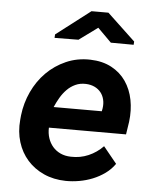

<svg xmlns="http://www.w3.org/2000/svg" viewBox="-54 -800 695 856"><g transform="rotate(5 293.5 -372.0)"><path d="M522 -635.7 521 -621.1 418.9 -621.6 357.4 -683.1 273.9 -622.1 167 -621.1 168 -636.7 320.8 -753.9H396.5ZM271.5 9.8Q217.3 8.8 173.6 -11Q129.9 -30.8 99.9 -64.7Q69.8 -98.6 55.7 -144.5Q41.5 -190.4 46.4 -244.1L48.3 -264.2Q54.7 -319.8 78.1 -370.1Q101.6 -420.4 138.9 -458Q176.3 -495.6 226.1 -517.6Q275.9 -539.6 334.5 -538.1Q389.6 -536.6 429.7 -515.1Q469.7 -493.7 494.4 -457.8Q519 -421.9 528.1 -375.5Q537.1 -329.1 530.8 -277.8L522 -220.2H176.8Q175.8 -194.8 183.1 -173.1Q190.4 -151.4 204.3 -135.3Q218.3 -119.1 238.8 -109.6Q259.3 -100.1 285.6 -99.6Q327.1 -98.1 364 -114Q400.9 -129.9 429.2 -159.2L489.3 -85.4Q471.7 -60.1 446.5 -42Q421.4 -23.9 392.3 -12.2Q363.3 -0.5 332 4.9Q300.8 10.3 271.5 9.8ZM324.7 -428.7Q298.3 -429.7 277.3 -419.9Q256.3 -410.2 240 -393.6Q223.6 -377 211.4 -356Q199.2 -335 189.9 -313.5H405.3L407.7 -325.7Q411.1 -347.2 406.7 -365.7Q402.3 -384.3 391.4 -397.9Q380.4 -411.6 363.5 -419.7Q346.7 -427.7 324.7 -428.7Z"/></g></svg>

Font: TypoPRO Roboto Mono
Style: Bold Italic
Weight: 700
Designer: Google
Version: Version 2.000986; 2015; ttfautohint (v1.3)